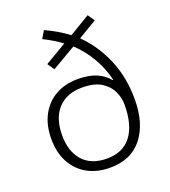

<svg xmlns="http://www.w3.org/2000/svg" viewBox="-140 -863 860 974"><g transform="rotate(-20 290.0 -375.5)"><path d="M210 -761Q281 -728 332 -689L444 -756L469 -719L368 -659Q441 -587 482 -489.5Q523 -392 523 -274Q523 -144 462.5 -67Q402 10 288 10Q217 10 165 -19.5Q113 -49 84.5 -102.5Q56 -156 56 -228Q56 -303 85 -357Q114 -411 165.5 -440Q217 -469 285 -469Q346 -469 386 -451.5Q426 -434 451 -403L454 -404Q439 -469 404.5 -528Q370 -587 322 -632L192 -556L167 -593L284 -662Q239 -695 186 -721ZM291 -421Q208 -421 161 -370.5Q114 -320 114 -227Q114 -140 159 -89.5Q204 -39 289 -39Q375 -39 420 -97.5Q465 -156 465 -268Q465 -303 448.5 -338.5Q432 -374 394.5 -397.5Q357 -421 291 -421Z"/></g></svg>

Font: Noto Sans Lao UI Light
Style: Regular
Weight: 300
Designer: Monotype Design Team
Foundry: Monotype Imaging Inc.
Version: Version 2.000; ttfautohint (v1.8.4.7-5d5b)